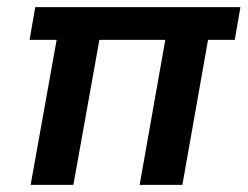

<svg xmlns="http://www.w3.org/2000/svg" viewBox="-20 -519 695 539"><path d="M66 0 139 -407H63L79 -499H655L639 -407H564L492 0H372L444 -407H259L186 0Z"/></svg>

Font: DM Sans 20pt SemiBold
Style: Italic
Weight: 600
Italic angle: -10°
Version: Version 4.004;gftools[0.9.30]